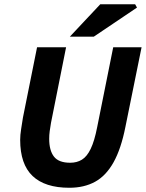

<svg xmlns="http://www.w3.org/2000/svg" viewBox="-20 -875 689 907"><path d="M307.6 12Q192.4 12 133.8 -43.7Q75.3 -99.4 75.3 -214.5Q75.3 -237.1 79.9 -265.9Q84.4 -294.7 88.4 -319.7L155.1 -651.8H292.2L220.9 -294.7Q217.4 -274.8 214.9 -256.1Q212.4 -237.4 212.4 -219.4Q212.4 -164.2 234.9 -135.2Q257.4 -106.2 311.6 -106.2Q343.3 -106.2 367.1 -120.8Q390.9 -135.4 408.5 -172Q426.2 -208.7 439 -274.1L514.8 -651.8H648.8L572.6 -276.3Q552 -172.1 516.5 -108.5Q481 -44.9 429.4 -16.5Q377.7 12 307.6 12ZM310 -701.8 453.5 -854.7H618.5L627.1 -839.2L423.1 -701.8Z"/></svg>

Font: Source Sans 3
Style: Italic
Weight: 200
Italic angle: -11°
Designer: Paul D. Hunt
Foundry: Adobe
Version: Version 3.046;hotconv 1.0.118;makeotfexe 2.5.65603